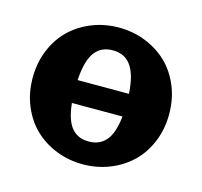

<svg xmlns="http://www.w3.org/2000/svg" viewBox="-76 -541 670 636"><g transform="rotate(15 258.5 -223.5)"><path d="M167.4 -440.7Q210.2 -457.5 258.3 -457.5Q306.4 -457.5 349.2 -440.7Q392.1 -423.8 423.8 -393.7Q455.6 -363.5 474 -319.3Q492.4 -275.1 492.4 -223.1Q492.4 -171.1 474 -127Q455.6 -82.8 423.8 -52.6Q392.1 -22.5 349.2 -5.6Q306.4 11.2 258.3 11.2Q210.2 11.2 167.4 -5.6Q124.5 -22.5 92.9 -52.6Q61.3 -82.8 42.8 -127Q24.4 -171.1 24.4 -223.1Q24.4 -275.1 42.8 -319.3Q61.3 -363.5 92.9 -393.7Q124.5 -423.8 167.4 -440.7ZM346.2 -253.9Q344.2 -288.1 337.3 -312.5Q330.3 -336.9 318.8 -351.4Q307.4 -366 292.5 -372.7Q277.6 -379.4 258.3 -379.4Q238.8 -379.4 224 -372.9Q209.2 -366.5 197.6 -352.1Q186 -337.6 179.2 -313.1Q172.4 -288.6 170.2 -253.9ZM345 -175.8H171.6Q174.6 -145.8 181.9 -124.5Q189.2 -103.3 200.4 -90.7Q211.7 -78.1 225.8 -72.5Q240 -66.9 258.3 -66.9Q276.4 -66.9 290.5 -72.8Q304.7 -78.6 316 -91.3Q327.4 -104 334.6 -125.1Q341.8 -146.2 345 -175.8Z"/></g></svg>

Font: Orelega One
Style: Regular
Weight: 400
Version: Version 1.1 ; ttfautohint (v1.8.3)